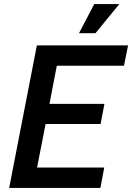

<svg xmlns="http://www.w3.org/2000/svg" viewBox="-20 -923 649 943"><path d="M609 -700 589 -600H259L223 -413H493L474 -314H204L162 -100H492L473 0H25L161 -700ZM566 -903 449 -760H368L443 -903Z"/></svg>

Font: MedMera Sans Semibold
Style: Italic
Weight: 600
Italic angle: -11°
Designer: Kasper Nordkvist
Foundry: UNCUT.wtf
Version: Version 1.300